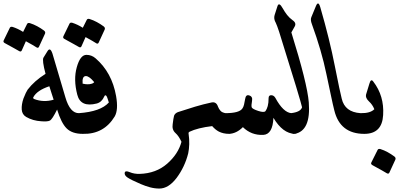

<svg xmlns="http://www.w3.org/2000/svg" viewBox="-98 -761 2319 1113"><path d="M177 -464Q195 -494 210 -437L281 -197Q308 -104 360 -105Q385 -105 397 -83Q410 -59 406 -22Q402 15 382 15Q320 15 288 -17Q257 -48 233 -126Q205 -69 191 -62Q178 -55 141 -58Q92 -61 54 -83Q30 -97 28 -126Q26 -155 38 -190Q53 -228 62 -241Q101 -292 166 -333Q145 -412 154 -427ZM188 -261Q116 -237 95 -197Q92 -191 100 -187Q154 -166 213 -183Q208 -199 201.5 -218.5Q195 -238 188 -261ZM59 -622Q63 -630 75 -627Q97 -620 117.5 -609Q138 -598 157 -584Q167 -576 163 -566L128 -490Q123 -479 111 -488Q105 -492 90.5 -500.5Q76 -509 52 -522L28 -468Q23 -458 11 -466Q5 -470 -15.5 -481Q-36 -492 -70 -511Q-82 -517 -76 -528L-41 -600Q-37 -608 -25 -605Q6 -595 36 -576Z M403 -443Q433 -443 456 -423Q551 -341 575 -204Q589 -124 567 -86Q504 18 382 15Q357 15 344 -16Q331 -46 334 -74Q336 -104 359 -105Q486 -114 533 -167Q523 -201 518 -206Q511 -213 506 -201Q492 -169 463 -161Q369 -137 350 -212Q327 -300 347 -371Q367 -443 403 -443ZM400 -320Q377 -320 381 -276Q389 -274 399 -273Q409 -272 421 -273Q443 -276 448 -285Q419 -320 400 -320ZM405 -646Q409 -654 421 -651Q443 -644 463.5 -633Q484 -622 503 -608Q513 -600 509 -590L474 -514Q469 -503 457 -512Q451 -516 436.5 -524.5Q422 -533 398 -546L374 -492Q369 -482 357 -490Q351 -494 330.5 -505Q310 -516 276 -535Q264 -541 270 -552L305 -624Q309 -632 321 -629Q352 -619 382 -600Z M1232 15Q1213 15 1198 11.5Q1183 8 1171 2Q1150 -9 1132 -30Q1048 -20 1000 3Q994 7 995 12Q1000 46 999 75Q998 104 993 128Q973 207 926 270Q879 332 826 332Q799 332 772.5 325Q746 318 718 306Q662 282 641 268Q622 255 625 240Q628 226 654 237Q680 248 712 247Q807 244 871 188Q935 132 954 61Q946 44 937.5 31.5Q929 19 919 10Q898 -9 903 -41Q905 -58 907 -70.5Q909 -83 911 -90Q916 -104 933 -111Q984 -128 1032.5 -142.5Q1081 -157 1128 -167Q1156 -173 1166 -142Q1171 -129 1180 -119Q1189 -108 1214 -104Q1236 -100 1247 -71Q1258 -44 1256 -14Q1253 15 1232 15Z M1208 -105Q1289 -105 1307 -132Q1313 -140 1316.5 -154Q1320 -168 1323 -187Q1327 -214 1346 -208Q1368 -202 1363 -176Q1358 -149 1361 -139Q1365 -129 1399 -118Q1433 -107 1441 -117Q1449 -128 1454 -146Q1459 -164 1459 -192Q1459 -209 1474 -209Q1489 -209 1498 -194Q1544 -109 1591 -105Q1615 -102 1629 -60Q1638 -34 1636 -14Q1631 15 1611 15Q1541 13 1487 -78Q1483 18 1428 21Q1359 24 1310 -24Q1273 13 1230 15Q1207 15 1194 -14Q1179 -44 1175 -67Q1171 -91 1191 -101Q1198 -105 1208 -105Z M1591 -573Q1683 -278 1692 -168Q1705 -2 1610 15Q1585 19 1576 -16Q1573 -27 1570.5 -40.5Q1568 -54 1566 -70Q1562 -102 1588 -105Q1644 -111 1653 -139Q1651 -151 1618 -260.5Q1585 -370 1520 -577Q1514 -596 1509 -608.5Q1504 -621 1501 -628Q1487 -652 1494 -674L1510 -724Q1519 -753 1542 -711Q1553 -691 1566.5 -674Q1580 -657 1598 -644Q1623 -627 1609 -605Z M1733 -725Q1747 -760 1759 -718Q1813 -532 1843 -378Q1874 -222 1883 -189Q1901 -111 1992 -105Q2023 -103 2033 -75Q2034 -70 2035.5 -60.5Q2037 -51 2037 -38Q2037 -14 2033 1Q2029 15 2014 15Q1873 15 1840 -121Q1832 -152 1821 -205Q1810 -258 1794 -332Q1780 -400 1759 -472Q1738 -544 1710 -621Q1700 -647 1707 -662Z M2024 -213 2043 -275Q2052 -308 2066 -288Q2130 -205 2123 -94Q2117 15 2014 15Q1994 15 1979 -19Q1971 -36 1967 -49.5Q1963 -63 1961 -73Q1958 -93 1977 -102Q1984 -105 1992 -105Q2049 -104 2072 -128Q2061 -155 2041 -173Q2019 -194 2024 -213ZM2091 108Q2095 100 2107 103Q2129 110 2149 121Q2169 132 2188 146Q2198 154 2194 164L2159 240Q2154 250 2142 242Q2130 234 2062 197Q2049 190 2055 180Z"/></svg>

Font: Amiri
Style: Bold Italic
Weight: 700
Italic angle: 10°
Designer: Khaled Hosny
Version: Version 0.113